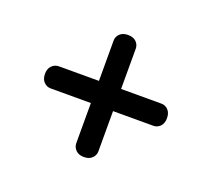

<svg xmlns="http://www.w3.org/2000/svg" viewBox="-88 -687 764 692"><g transform="rotate(20 294.0 -341.0)"><path d="M60 -341Q60 -361 71.2 -372.2Q82.5 -383.5 98 -383.5H491Q506.5 -383.5 517.2 -372.2Q528 -361 528 -341Q528 -320.5 517 -309.5Q506 -298.5 491 -298.5H97Q82 -298.5 71 -309.8Q60 -321 60 -341ZM294 -107Q274 -107 262.8 -118.2Q251.5 -129.5 251.5 -145V-538Q251.5 -553.5 262.8 -564.2Q274 -575 294 -575Q314.5 -575 325.5 -564Q336.5 -553 336.5 -538V-144Q336.5 -129 325.2 -118Q314 -107 294 -107Z"/></g></svg>

Font: Fraunces 9pt SuperSoft SemiBold
Style: Regular
Weight: 600
Version: Version 1.000;[0bf87f6ff]